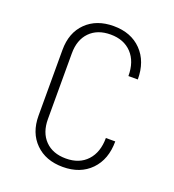

<svg xmlns="http://www.w3.org/2000/svg" viewBox="-136 -846 872 961"><g transform="rotate(20 300.0 -365.0)"><path d="M306 10Q215 10 160 -44.5Q105 -99 105 -190V-540Q105 -632 160 -686Q215 -740 306 -740Q399 -740 454.5 -683Q510 -626 510 -530H460Q460 -607 418.5 -651Q377 -695 306 -695Q236 -695 195.5 -653.5Q155 -612 155 -540V-190Q155 -118 195.5 -76.5Q236 -35 306 -35Q378 -35 419 -79.5Q460 -124 460 -200H510Q510 -104 454.5 -47Q399 10 306 10Z"/></g></svg>

Font: NKDuy Mono Thin
Style: Regular
Weight: 100
Monospace: yes
Designer: NKDuy
Foundry: NKDuy
Version: Version 2.251; ttfautohint (v1.8.4.7-5d5b)